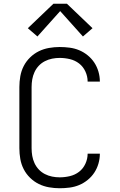

<svg xmlns="http://www.w3.org/2000/svg" viewBox="-20 -993 640 1021"><path d="M297 8Q269 8 240.5 3Q212 -2 186.5 -14.5Q161 -27 140 -47.5Q119 -68 106 -93.5Q93 -119 88 -147.5Q83 -176 83 -205V-530Q83 -559 88 -587.5Q93 -616 106 -641.5Q119 -667 140 -687.5Q161 -708 186.5 -720.5Q212 -733 240.5 -738Q269 -743 297 -743Q324 -743 350.5 -739.5Q377 -736 401 -726Q425 -716 446 -699Q467 -682 481.5 -660Q496 -638 503.5 -612Q511 -586 511 -560Q511 -560 511 -559.5Q511 -559 511 -559H446Q446 -559 446 -559.5Q446 -560 446 -560Q446 -587 434 -613Q422 -639 400.5 -655.5Q379 -672 352 -678.5Q325 -685 297 -685Q277 -685 257 -681Q237 -677 218.5 -667.5Q200 -658 186 -643Q172 -628 163.5 -609.5Q155 -591 151.5 -571Q148 -551 148 -530V-205Q148 -184 151.5 -164Q155 -144 163.5 -125.5Q172 -107 186 -92Q200 -77 218.5 -67.5Q237 -58 257 -54Q277 -50 297 -50Q325 -50 352 -56.5Q379 -63 400.5 -79.5Q422 -96 434 -122Q446 -148 446 -175Q446 -175 446 -175.5Q446 -176 446 -176H511Q511 -176 511 -175.5Q511 -175 511 -175Q511 -149 503.5 -123Q496 -97 481.5 -75Q467 -53 446 -36Q425 -19 401 -9Q377 1 350.5 4.5Q324 8 297 8ZM179 -799 128 -843 264 -973H336L472 -843L421 -799L300 -934Z"/></svg>

Font: Iosevka SS04 Light Extended
Style: Regular
Weight: 300
Width: 7
Monospace: yes
Designer: Belleve Invis
Foundry: Belleve Invis
Version: Version 19.0.0; ttfautohint (v1.8.4)